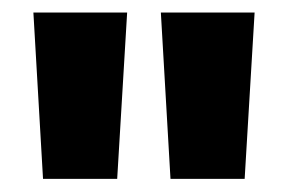

<svg xmlns="http://www.w3.org/2000/svg" viewBox="-20 -680 448 299"><path d="M162.5 -401.5H47L32 -660.5H178ZM361 -401.5H245.5L230.5 -660.5H376.5Z"/></svg>

Font: Anek Latin Medium
Style: Bold
Weight: 700
Version: Version 1.003